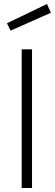

<svg xmlns="http://www.w3.org/2000/svg" viewBox="-20 -945 276 965"><path d="M89 0V-697H141V0ZM15 -828 216 -925 236 -881 33 -791Z"/></svg>

Font: TitilliumText
Style: Light
Weight: 300
Designer: Accademia di Belle Arti di Urbino and others
Foundry: Accademia di Belle Arti di Urbino and others.
Version: Version 60.001